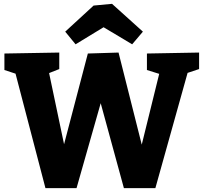

<svg xmlns="http://www.w3.org/2000/svg" viewBox="-20 -981 1060 1001"><path d="M746 -702 1018 -707V-621L958 -601L790 0H626L505 -443L379 0H217L61 -597L3 -616V-702L289 -707V-621L236 -600L314 -229L438 -702L598 -707L719 -227L810 -596L746 -616ZM564 -961 725 -816 669 -750 520 -839 374 -750 320 -816 468 -952Z"/></svg>

Font: Bitter Pro ExtraBold
Style: Regular
Weight: 800
Designer: Sol Matas, and Bitter project Authors
Foundry: Sol Matas
Version: Version 1.010